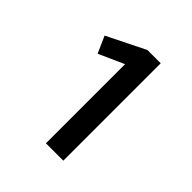

<svg xmlns="http://www.w3.org/2000/svg" viewBox="-188 -838 976 976"><g transform="rotate(45 300.0 -350.0)"><path d="M290 0V-568.8L153.8 -507.8L113.8 -598.1L319.8 -700.2H415V0Z"/></g></svg>

Font: LT Hoop SemBd
Style: Regular
Weight: 600
Designer: Daniel Lyons
Foundry: LyonsType
Version: Version 1.000